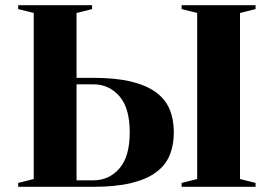

<svg xmlns="http://www.w3.org/2000/svg" viewBox="-20 -720 1055 740"><path d="M680 -685V-700H965V-685L905 -670V-30L965 -15V0H680V-15L740 -30V-670ZM340 -420Q426 -420 485.5 -405.5Q545 -391 581.5 -364Q618 -337 634 -298Q650 -259 650 -210Q650 -161 634 -122Q618 -83 581.5 -56Q545 -29 485.5 -14.5Q426 0 340 0H50V-15L110 -30V-670L50 -685V-700H335V-685L275 -670V-420ZM275 -395V-25H340Q400 -25 440 -70.5Q480 -116 480 -210Q480 -304 440 -349.5Q400 -395 340 -395Z"/></svg>

Font: Yeseva One
Style: Regular
Weight: 400
Designer: Jovanny Lemonad
Foundry: Jovanny Lemonad
Version: Version 2.001; ttfautohint (v0.91) -l 8 -r 50 -G 200 -x 0 -w